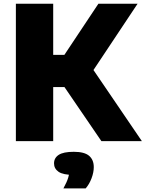

<svg xmlns="http://www.w3.org/2000/svg" viewBox="-20 -760 784 1034"><path d="M526 0 268.5 -377 510 -740H721L464.5 -354.5L469 -404L744 0ZM65.5 0V-740H266.5V0ZM239 -291V-464.5H348V-291ZM321.5 254.5Q340.5 220 347.5 196.2Q354.5 172.5 354.5 146.5L391 182H378Q319.5 182 295.2 165Q271 148 271 120Q271 90.5 296.2 74Q321.5 57.5 377.5 57.5Q434.5 57.5 459.8 79Q485 100.5 485 140Q485 168.5 473 200.2Q461 232 441.5 254.5Z"/></svg>

Font: Encode Sans SemiExpanded ExtraBold
Style: Regular
Weight: 800
Width: 6
Designer: Multiple Designers
Foundry: Impallari Type
Version: Version 3.002